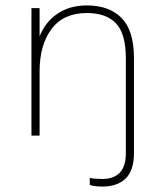

<svg xmlns="http://www.w3.org/2000/svg" viewBox="-20 -500 600 708"><path d="M357 188Q345 188 332 186.5Q319 185 311 182V156Q319 158 332 159Q345 160 357 160Q399 160 421.5 137Q444 114 444 65V-286Q444 -375 408 -413.5Q372 -452 300 -452Q214 -452 170 -393Q126 -334 126 -237V0H96V-470H126V-366Q147 -419 192 -449.5Q237 -480 300 -480Q383 -480 428.5 -433.5Q474 -387 474 -286V65Q474 128 443.5 158Q413 188 357 188Z"/></svg>

Font: Gantari Thin
Style: Regular
Weight: 250
Designer: Anugrah Pasau
Foundry: Lafontype
Version: Version 1.000